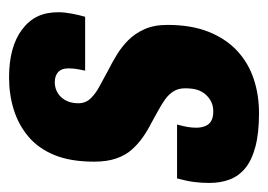

<svg xmlns="http://www.w3.org/2000/svg" viewBox="-109 -476 592 424"><g transform="rotate(-90 187.0 -264.0)"><path d="M149 12Q105 12 75 4Q45 -4 27.5 -18.5Q10 -33 2.5 -53Q-5 -73 -5 -98Q-5 -114 -3 -130.5Q-1 -147 5 -169H124Q120 -154 118.5 -145Q117 -136 117 -126Q117 -116 120.5 -107Q124 -98 132 -93.5Q140 -89 153 -89Q164 -89 173 -93Q182 -97 189.5 -105Q197 -113 200.5 -124Q204 -135 204 -151Q204 -166 197.5 -176.5Q191 -187 180 -195Q169 -203 155 -210.5Q141 -218 127 -226Q111 -234 96 -244.5Q81 -255 68.5 -269Q56 -283 49 -303.5Q42 -324 42 -352Q42 -404 56.5 -439.5Q71 -475 97 -497Q123 -519 156.5 -529.5Q190 -540 228 -540Q261 -540 287.5 -533Q314 -526 333.5 -511.5Q353 -497 362.5 -477.5Q372 -458 372 -431Q372 -418 369 -402Q366 -386 362 -372H243Q247 -391 247.5 -397.5Q248 -404 248 -408Q248 -419 244.5 -425.5Q241 -432 234 -435.5Q227 -439 217 -439Q208 -439 199.5 -435.5Q191 -432 184.5 -425Q178 -418 174.5 -408.5Q171 -399 171 -387Q171 -371 181.5 -360Q192 -349 208 -340.5Q224 -332 242 -322Q260 -313 278 -302Q296 -291 310.5 -276.5Q325 -262 334.5 -241Q344 -220 344 -190Q344 -138 329 -100Q314 -62 287.5 -37Q261 -12 225.5 0Q190 12 149 12Z"/></g></svg>

Font: Archivo ExtraCondensed ExtraBold
Style: Italic
Weight: 800
Width: 2
Italic angle: -10°
Designer: Hector Gatti
Foundry: Omnibus-Type
Version: Version 2.001